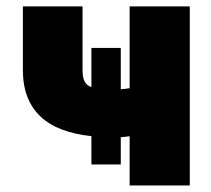

<svg xmlns="http://www.w3.org/2000/svg" viewBox="-20 -565 642 585"><path d="M558.2 0H375V-149.9Q367.9 -148.8 361 -148.1Q354 -147.4 348 -147V-63.9H258.5V-150.2Q207.7 -155.5 168.9 -170.3Q130 -185 103.5 -209.9Q77.1 -234.7 63.4 -270.1Q49.7 -305.4 49.7 -352.3V-545.5H231.5V-352.3Q231.5 -328.8 237.9 -316.6Q244.3 -304.3 258.5 -299.7V-419H348V-293Q360.8 -294 375 -296.2V-545.5H558.2Z"/></svg>

Font: Linik Sans Black
Style: Regular
Weight: 900
Designer: Fonts by Rasmus Andersson / Changes by Cristiano Sobral with parts from Marc Monis
Foundry: rsms
Version: Version 3.020; ttfautohint (v1.6)